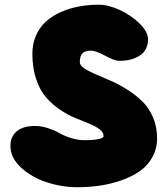

<svg xmlns="http://www.w3.org/2000/svg" viewBox="-20 -804 706 808"><path d="M396 -784.2Q436.5 -784.2 485.6 -761.2Q534.7 -738.3 568.8 -703.6Q603 -668.9 603 -639.2Q603 -593.3 568.8 -570.6Q534.7 -547.9 481.9 -547.9Q462.4 -547.9 422.9 -569.3Q383.3 -590.8 363.8 -590.8Q337.4 -590.8 326.7 -579.6Q315.9 -568.4 315.9 -542Q315.9 -529.3 333.7 -517.1Q351.6 -504.9 380.4 -492.4Q409.2 -480 443.8 -465.1Q478.5 -450.2 513.2 -428.5Q547.9 -406.7 576.7 -379.6Q605.5 -352.5 623.3 -311.8Q641.1 -271 641.1 -222.2Q641.1 -177.7 620.8 -141.8Q600.6 -106 567.4 -83Q534.2 -60.1 489.7 -44.7Q445.3 -29.3 399.4 -22.7Q353.5 -16.1 305.2 -16.1Q240.2 -16.1 176.3 -37.1Q112.3 -58.1 68.1 -99.1Q23.9 -140.1 23.9 -189.9Q23.9 -229.5 50.8 -251.7Q77.6 -273.9 127.9 -273.9Q154.8 -273.9 182.4 -264.6Q210 -255.4 230 -243.9Q250 -232.4 279.1 -223.1Q308.1 -213.9 337.9 -213.9Q368.7 -213.9 392.3 -218.3Q416 -222.7 416 -231Q416 -247.1 399.4 -259.8Q382.8 -272.5 356.4 -283.2Q330.1 -293.9 298.1 -306.9Q266.1 -319.8 234.1 -341.3Q202.1 -362.8 175.8 -391.8Q149.4 -420.9 132.8 -469Q116.2 -517.1 116.2 -578.1Q116.2 -620.1 131.6 -654.8Q147 -689.5 173.1 -713.1Q199.2 -736.8 235.1 -752.9Q271 -769 311.5 -776.6Q352.1 -784.2 396 -784.2Z"/></svg>

Font: Blue Custard
Style: Regular
Weight: 400
Version: Version 01.01